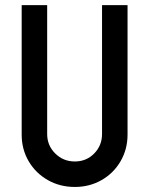

<svg xmlns="http://www.w3.org/2000/svg" viewBox="-20 -726 584 751"><path d="M64.8 -199.3V-706H164.5V-201.7Q164.5 -156.9 196 -125.7Q227.5 -94.4 272.8 -94.4Q317.7 -94.4 348.4 -125.6Q379.1 -156.9 379.1 -201.7V-706H478.9V-199.3Q478.9 -142.4 451.7 -95.5Q424.5 -48.5 377.3 -21.6Q330.1 5.3 272.8 5.3Q214.5 5.3 167.1 -21.6Q119.7 -48.5 92.2 -95.2Q64.8 -141.9 64.8 -199.3Z"/></svg>

Font: Lineal Thin
Style: Regular
Weight: 200
Designer: Created by Frank Adebiaye with contributions from Anton Moglia & Ariel Martín Pérez
Created by Frank ADEBIAYE with FontF
Foundry: Velvetyne Type Foundry
Version: Version 2.000;Glyphs 3.2 (3227)